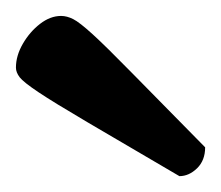

<svg xmlns="http://www.w3.org/2000/svg" viewBox="-20 -732 278 241"><path d="M205.2 -510.9Q131 -554.3 89.2 -578.9Q47.4 -603.5 28.4 -616.2Q9.4 -628.9 4.7 -635Q0 -641.2 0 -647.1Q0 -662.1 8.7 -677.1Q17.4 -692.1 30.2 -702Q43.1 -712 56.7 -712Q64 -712 71.9 -708Q79.7 -704.1 96.3 -689Q112.9 -673.9 145.9 -640.2Q178.9 -606.5 237.5 -547.1Q237.5 -530.7 227.4 -520.8Q217.2 -510.9 205.2 -510.9Z"/></svg>

Font: Pitagon Serif
Style: Regular
Weight: 400
Designer: Travis Tran
Foundry: Pitagon
Version: Version 1.000;gftools[0.9.26]